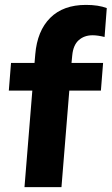

<svg xmlns="http://www.w3.org/2000/svg" viewBox="-20 -764 456 784"><path d="M275 -538 272 -507H401L392 -394H263L231 0H80L112 -394H16L25 -507H121L124 -542Q132 -638 185 -691Q238 -744 331 -744Q382 -744 416 -731L407 -613Q379 -620 358 -620Q324 -620 301.5 -600Q279 -580 275 -538Z"/></svg>

Font: Muli ExtraBold
Style: Italic
Weight: 800
Italic angle: -4.541°
Designer: Vernon Adams
Foundry: Vernon Adams
Version: Version 2.000